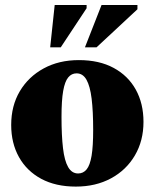

<svg xmlns="http://www.w3.org/2000/svg" viewBox="-20 -710 601 746"><path d="M283.5 -36Q303.5 -36 316.5 -51.8Q329.5 -67.5 335.8 -104.5Q342 -141.5 342 -205.5Q342 -278 336 -326.8Q330 -375.5 316 -400.2Q302 -425 277.5 -425Q258 -425 245 -409.2Q232 -393.5 225.5 -356.8Q219 -320 219 -256Q219 -183 224.8 -134.2Q230.5 -85.5 244.8 -60.8Q259 -36 283.5 -36ZM274.5 15Q196.5 15 140.2 -15.2Q84 -45.5 53.8 -99.5Q23.5 -153.5 23.5 -224.5Q23.5 -299 57 -355.5Q90.5 -412 149.8 -444.2Q209 -476.5 286.5 -476.5Q365.5 -476.5 421.5 -446.2Q477.5 -416 507.5 -362Q537.5 -308 537.5 -236.5Q537.5 -163 504 -106Q470.5 -49 411.2 -17Q352 15 274.5 15ZM310 -526 374.5 -690.5H514V-674L355 -526ZM175 -526 192.5 -690.5H316.5V-678L216 -526Z"/></svg>

Font: Newsreader 36pt ExtraBold
Style: Regular
Weight: 800
Designer: Hugues Gentile
Foundry: Production Type
Version: Version 1.003